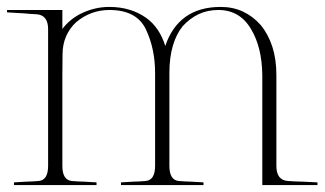

<svg xmlns="http://www.w3.org/2000/svg" viewBox="-27 -535 935 552"><path d="M152.3 -451.7Q161.6 -464.4 174.8 -475.6Q188 -486.8 204.1 -495.1Q244.1 -515.1 287.1 -515.1Q349.1 -515.1 393.6 -483.4Q431.6 -456.1 448.2 -402.8Q466.3 -457.5 506.1 -486.3Q545.9 -515.1 607.9 -515.1Q642.6 -515.1 671.4 -501.7Q700.2 -488.3 722.2 -463.4Q744.1 -437 755.9 -400.9Q767.6 -364.7 767.6 -319.3V-58.1Q767.6 -16.6 801.3 -14.6Q812 -13.7 822.3 -13.4Q832.5 -13.2 843.8 -12.7Q853 -12.2 864.5 -11.7Q876 -11.2 885.7 -10.7V-2.9H727.1V-319.3Q726.1 -399.9 694.3 -452.1Q662.1 -506.3 600.6 -506.3Q569.8 -506.3 544.4 -494.4Q519 -482.4 498.5 -460Q480 -437.5 470 -403.6Q460 -369.6 460 -325.2V-58.1Q460 -17.1 487.3 -14.6Q496.1 -13.7 504.9 -13.4Q513.7 -13.2 522.9 -12.7Q530.3 -12.2 540.3 -11.7Q550.3 -11.2 558.1 -10.7V-2.9H320.8V-10.7Q328.6 -11.2 338.4 -11.7Q348.1 -12.2 355.5 -12.7Q364.7 -13.2 373.5 -13.4Q382.3 -13.7 391.1 -14.6Q418.9 -16.6 418.9 -58.1V-324.7Q418.9 -395 392.6 -450.2Q366.2 -506.3 287.6 -506.3Q233.9 -506.3 191.9 -471.2Q173.3 -454.1 163.1 -430.7Q152.8 -407.2 152.8 -378.4Q152.3 -349.1 152.3 -320.8Q152.3 -292.5 152.3 -263.7V-58.1Q152.3 -17.1 179.7 -14.6Q188.5 -13.7 197.3 -13.4Q206.1 -13.2 215.3 -12.7Q222.7 -12.2 232.7 -11.7Q242.7 -11.2 250.5 -10.7V-2.9H13.2V-10.7Q21 -11.2 30.8 -11.7Q40.5 -12.2 47.9 -12.7Q57.1 -13.2 65.9 -13.4Q74.7 -13.7 83.5 -14.6Q111.3 -16.6 111.3 -58.1V-451.2Q111.3 -492.2 77.1 -494.1Q68.4 -494.6 59.3 -495.1Q50.3 -495.6 41.5 -496.6Q30.8 -497.6 17.3 -498Q3.9 -498.5 -6.8 -499.5V-506.3H152.3Z"/></svg>

Font: Tartlers End
Style: Regular
Weight: 200
Designer: Peter Wiegel
Foundry: Peter Wiegel
Version: Version 1.000 2013 initial release